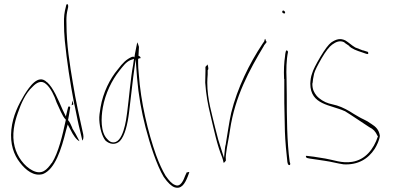

<svg xmlns="http://www.w3.org/2000/svg" viewBox="-20 -760 1903 930"><path d="M35 -132C28 -62 47 -10 77 28C104 63 143 96 188 83C246 60 277 -35 300 -129L308 -157L323 -129C333 -108 350 -82 365 -76L346 -112C341 -120 335 -130 330 -139V-141C324 -154 318 -170 309 -179L310 -180C314 -199 317 -221 320 -239L319 -242C319 -243 319 -243 316 -244C311 -245 311 -245 307 -229L299 -196L284 -227C261 -279 239 -334 208 -362H207C165 -404 122 -339 98 -301C70 -254 42 -200 35 -132ZM51 -50C36 -107 50 -167 66 -212C82 -259 104 -309 138 -340C156 -359 180 -374 203 -353C225 -335 244 -295 254 -264L275 -218C282 -203 289 -190 299 -180C283 -105 263 -20 231 30H230C208 61 184 89 138 66C98 46 63 -1 51 -50ZM290 -644C290 -621 291 -594 294 -562C304 -462 320 -359 338 -264L344 -237C352 -198 359 -160 368 -126L379 -79C383 -83 386 -94 383 -110C366 -186 347 -271 333 -358C318 -447 302 -545 302 -644C301 -667 302 -687 305 -702L310 -725C311 -736 309 -738 306 -740C303 -743 299 -731 299 -727C292 -701 289 -680 290 -644ZM327 -250C329 -251 332 -253 335 -254C335 -256 335 -259 334 -262L331 -273ZM346 -113C346 -113 346 -112 346 -112C346 -112 346 -113 346 -113ZM383 -110Z M461 -179C463 -139 475 -98 491 -79C511 -61 539 -56 561 -77C585 -103 598 -158 605 -215C612 -270 618 -328 625 -384L637 -474L644 -382C651 -298 665 -221 685 -143C707 -59 739 40 773 97C793 126 811 142 825 147C858 158 875 131 889 96L897 74C896 74 895 73 894 73C891 74 887 76 885 74L877 91C870 110 855 149 828 136C813 131 798 114 782 91C767 66 751 32 736 -9C697 -119 662 -262 652 -404C650 -423 649 -440 649 -455V-475L657 -478H661C661 -486 657 -486 650 -491L651 -493C652 -510 652 -520 653 -533C651 -542 647 -550 645 -555C645 -554 644 -552 644 -551C642 -538 633 -500 631 -481L629 -486C627 -484 626 -485 620 -485C592 -473 575 -456 550 -423C513 -379 479 -312 467 -240C463 -216 460 -197 461 -179ZM478 -239C490 -308 523 -373 558 -417C575 -438 589 -459 612 -469L629 -475L625 -447C612 -377 606 -292 596 -216C592 -184 577 -60 523 -71H522C513 -73 506 -79 499 -87C467 -119 469 -189 478 -239ZM877 92C877 92 877 91 877 91C877 91 877 92 877 92Z M974 -360C978 -302 987 -253 999 -204C1016 -133 1032 -55 1056 2C1062 19 1062 27 1063 28C1065 31 1074 18 1074 18V14C1073 6 1073 -3 1075 -16C1080 -57 1088 -86 1094 -130C1118 -293 1188 -421 1259 -539V-540L1270 -554C1272 -557 1272 -558 1268 -562C1267 -568 1265 -571 1264 -572C1263 -571 1261 -567 1260 -560L1251 -547C1188 -452 1130 -335 1100 -214C1090 -170 1082 -111 1074 -65V-63C1072 -57 1071 -50 1070 -44L1065 5L1037 -84C1032 -102 1027 -122 1022 -142C1007 -207 984 -277 984 -360C984 -373 985 -385 986 -399V-420C990 -425 990 -425 987 -443H986V-448C983 -445 979 -441 975 -436C976 -413 974 -385 974 -360ZM986 -399Z M1347 -702C1347 -699 1351 -695 1356 -695C1361 -695 1361 -695 1361 -700C1361 -703 1356 -709 1353 -709C1349 -709 1347 -707 1347 -702ZM1356 -378 1357 -377V-302C1357 -275 1357 -246 1358 -216L1360 -123C1361 -83 1368 -6 1372 25L1375 36C1380 41 1386 42 1386 33L1383 23V22C1370 -71 1369 -196 1369 -302C1369 -329 1368 -353 1368 -377C1366 -422 1367 -470 1375 -508C1375 -509 1375 -510 1373 -513C1364 -525 1362 -499 1361 -492V-490C1356 -458 1354 -419 1356 -378ZM1368 -376C1368 -376 1367 -376 1367 -376C1367 -376 1368 -376 1368 -376ZM1373 -513Z M1462 -5C1461 -4 1462 2 1466 5L1480 8C1505 11 1530 16 1554 19C1584 23 1615 32 1644 36C1714 40 1763 10 1795 -39C1805 -55 1818 -82 1820 -102C1816 -131 1801 -146 1777 -161L1776 -162H1775C1766 -169 1756 -175 1741 -182C1725 -189 1710 -199 1694 -208C1668 -225 1641 -240 1612 -249L1573 -259C1552 -265 1527 -280 1513 -297C1502 -311 1493 -326 1493 -354V-356L1494 -357C1495 -369 1497 -384 1501 -401V-402C1506 -420 1518 -443 1538 -478C1558 -512 1575 -534 1589 -544C1607 -557 1626 -566 1648 -555L1649 -554V-553L1671 -538V-537C1685 -523 1707 -515 1735 -506L1755 -499H1756C1759 -499 1761 -498 1763 -498C1765 -506 1762 -509 1761 -509L1739 -516H1737C1724 -521 1713 -525 1701 -530C1682 -541 1670 -554 1653 -564C1629 -576 1609 -571 1584 -554C1572 -545 1554 -522 1532 -485C1510 -448 1496 -420 1492 -405C1485 -387 1484 -371 1483 -355C1483 -251 1582 -253 1649 -222H1650C1686 -200 1730 -169 1769 -144C1788 -135 1799 -123 1808 -103L1811 -99L1810 -98C1790 -38 1750 14 1685 24C1636 32 1594 14 1556 8C1532 5 1506 -1 1483 -3L1467 -5ZM1483 -354C1483 -354 1482 -354 1482 -354C1482 -354 1483 -354 1483 -354ZM1769 -145Z"/></svg>

Font: Stray Cat
Style: HlCn
Weight: 100
Version: Version 1.0